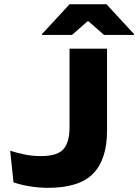

<svg xmlns="http://www.w3.org/2000/svg" viewBox="-20 -866 646 896"><path d="M204.5 10.5Q163 10.5 120.5 3.8Q78 -3 43 -15L27.5 -162.5Q62 -151.5 97.8 -144.5Q133.5 -137.5 171 -137.5Q247.5 -137.5 276 -169.8Q304.5 -202 304.5 -272V-639H479.5V-256.5Q479.5 -122.5 414.8 -56Q350 10.5 204.5 10.5ZM304.5 -846H477L605.5 -707V-703H465.5L393 -766.5H388.5L316 -703H176V-707Z"/></svg>

Font: Anek Latin Expanded
Style: Bold
Weight: 700
Width: 7
Designer: Yesha Goshar
Foundry: Ek Type
Version: Version 1.003